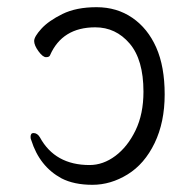

<svg xmlns="http://www.w3.org/2000/svg" viewBox="-20 -501 540 534"><path d="M67 -111Q65 -115 65 -120Q65 -131 73 -131Q84 -131 91 -119Q133 -42 229 -42Q267 -42 301 -67.5Q335 -93 357 -138.5Q379 -184 379 -246Q379 -335 340.5 -380Q302 -425 245 -425Q153 -425 119 -347Q117 -342 108 -342Q99 -342 87 -358.5Q75 -375 75 -387Q75 -399 95 -421Q115 -443 153.5 -462Q192 -481 248.5 -481Q305 -481 348 -451.5Q391 -422 414.5 -369Q438 -316 438 -238.5Q438 -161 410 -103Q382 -45 335 -16Q288 13 237 13Q186 13 151 -5Q90 -38 67 -111Z"/></svg>

Font: Moon Stars Kai HW Light
Style: Regular
Weight: 300
Designer: GuiWonder
Version: Version 1.101